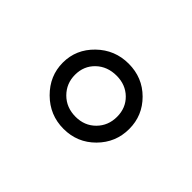

<svg xmlns="http://www.w3.org/2000/svg" viewBox="-58 -847 495 495"><g transform="rotate(-45 189.0 -600.0)"><path d="M307.6 -598.6Q307.6 -547.9 272.9 -513.2Q238.3 -478.5 189.5 -478.5Q140.1 -478.5 105 -513.4Q69.8 -548.3 69.8 -598.6Q69.8 -648.9 105.5 -684.8Q141.1 -720.7 189.5 -720.7Q237.8 -720.7 272.7 -684.8Q307.6 -648.9 307.6 -598.6ZM113.8 -598.6Q113.8 -565.9 135.5 -544.4Q157.2 -522.9 189.5 -522.9Q221.7 -522.9 242.7 -544.4Q263.7 -565.9 263.7 -598.6Q263.7 -632.3 242.7 -654.3Q221.7 -676.3 189.5 -676.3Q157.7 -676.3 135.7 -654.3Q113.8 -632.3 113.8 -598.6Z"/></g></svg>

Font: Roboto-Light
Style: Regular
Weight: 300
Designer: Google
Version: Version 2.137; 2017